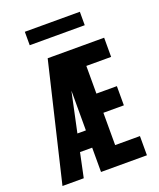

<svg xmlns="http://www.w3.org/2000/svg" viewBox="-166 -1027 932 1128"><g transform="rotate(-20 300.0 -463.5)"><path d="M26 0 201 -735H554V-615H399V-442H527V-322H399V-120H554V0H267V-152H191L159 0ZM214 -260H267V-508Q266 -504 265 -499.5Q264 -495 263 -490ZM128 -843V-927H472V-843Z"/></g></svg>

Font: Iosevka SS04 Heavy Extended
Style: Regular
Weight: 900
Width: 7
Monospace: yes
Designer: Belleve Invis
Foundry: Belleve Invis
Version: Version 19.0.0; ttfautohint (v1.8.4)